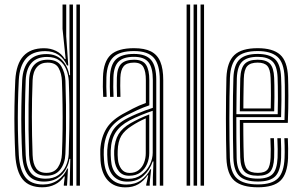

<svg xmlns="http://www.w3.org/2000/svg" viewBox="-20 -820 1332 848"><path d="M333 0H317.5V-800H333ZM302.2 0H287.8L290.5 -118.2L286.8 -118.5Q279.5 -73.8 250.1 -45.9Q220.8 -18 174.2 -18Q128 -18 104.9 -46.2Q81.8 -74.5 78 -135Q75.5 -186.2 74.5 -239.9Q73.5 -293.5 74.4 -349.9Q75.2 -406.2 78 -466Q81.2 -521.5 107.5 -551.4Q133.8 -581.2 185.5 -581.2Q228.5 -581.2 254 -554.4Q279.5 -527.5 286 -487.8H289.5L286.8 -611.5V-800H302.2ZM181.2 -30.8Q215.2 -30.8 237.4 -46.4Q259.5 -62 270.9 -86.9Q282.2 -111.8 283.5 -140Q285.5 -195.5 286.2 -250.2Q287 -305 286.4 -358.2Q285.8 -411.5 283.8 -462.2Q282.2 -489.2 272.5 -513.5Q262.8 -537.8 242.4 -553.1Q222 -568.5 188 -568.5Q143 -568.5 119.4 -542.4Q95.8 -516.2 93.5 -466Q91.2 -406.5 90.5 -353.4Q89.8 -300.2 90.5 -247.4Q91.2 -194.5 93.5 -135Q95.5 -83.8 115.6 -57.2Q135.8 -30.8 181.2 -30.8ZM185 -44Q146.2 -44 128.2 -66.9Q110.2 -89.8 108.5 -135.2Q106.8 -192.8 106.1 -248.2Q105.5 -303.8 106.2 -358.1Q107 -412.5 108.5 -465.8Q110.2 -511.2 131.4 -533.8Q152.5 -556.2 190.2 -556.2Q233.8 -556.2 250.6 -527.5Q267.5 -498.8 269 -462.8Q270.8 -410.5 271.5 -357.6Q272.2 -304.8 271.6 -250.5Q271 -196.2 268.8 -140Q267.2 -99 246.4 -71.5Q225.5 -44 185 -44ZM185 -56.5Q219.8 -56.5 235.9 -80.9Q252 -105.2 253.5 -140Q255.8 -194.8 256.4 -249.5Q257 -304.2 256.2 -357.9Q255.5 -411.5 253.5 -462.5Q252.2 -494.8 239.1 -519.1Q226 -543.5 190.2 -543.5Q160 -543.5 142.8 -523.4Q125.5 -503.2 124 -466Q120.8 -383.2 120.8 -303.6Q120.8 -224 124 -135.2Q125.5 -96.2 139.8 -76.4Q154 -56.5 185 -56.5ZM167.2 7.2Q108.8 7.2 80.4 -27.4Q52 -62 47.5 -135Q45 -186.8 44 -240.8Q43 -294.8 43.9 -351Q44.8 -407.2 47.5 -466.2Q51.8 -538 83.4 -572.5Q115 -607 174.5 -607Q203.8 -607 227.9 -595Q252 -583 266.2 -559.2H270L256.2 -692.5V-800H272.5V-659.2L281.5 -530.8H275.8Q263 -561.5 238.4 -577.9Q213.8 -594.2 179.8 -594.2Q123 -594.2 94.6 -561Q66.2 -527.8 63 -466.5Q60.2 -410.5 59.2 -355.9Q58.2 -301.2 59.1 -246.5Q60 -191.8 63 -135.2Q66.8 -70.8 91.5 -38Q116.2 -5.2 170.2 -5.2Q208 -5.2 235.9 -24.9Q263.8 -44.5 276.8 -75.5H280.2L276 0H261.8L262 -6.8L266.2 -40.5H263Q248.2 -18 223.2 -5.4Q198.2 7.2 167.2 7.2Z M685.8 0V-466Q685.8 -534.8 659.4 -564.6Q633 -594.5 572 -594.5Q509 -594.5 480.8 -567.8Q452.5 -541 450 -479.5Q449.2 -459.8 449.5 -437Q449.8 -414.2 451 -392.2H435.8Q434.5 -415 434.2 -436.9Q434 -458.8 434.8 -480Q437 -548.2 469.1 -577.8Q501.2 -607.2 572 -607.2Q618.2 -607.2 646.6 -592.9Q675 -578.5 688 -547.5Q701 -516.5 701 -466V0ZM547 -30.2Q580.5 -30.2 604.5 -48Q628.5 -65.8 641.5 -92.4Q654.5 -119 654.5 -145.5V-330.8Q631.8 -323.2 604.1 -312Q576.5 -300.8 551.8 -287.8Q510.5 -265.8 490.8 -235.2Q471 -204.8 469 -155Q468.5 -144.2 469 -134.5Q469.5 -124.8 470.2 -114.2Q473 -72.8 493.2 -51.5Q513.5 -30.2 547 -30.2ZM550.2 -43.8Q521 -43.8 504.9 -63.8Q488.8 -83.8 485.5 -115.2Q484.5 -126.5 484.2 -136.5Q484 -146.5 484.2 -154Q486.5 -199.2 503.5 -227.2Q520.5 -255.2 557 -276Q574.5 -286 596.2 -296.2Q618 -306.5 639.2 -314.5V-144Q639.2 -119 629.6 -96Q620 -73 600.4 -58.4Q580.8 -43.8 550.2 -43.8ZM552.2 -56.2Q577 -56.2 592.8 -68.8Q608.5 -81.2 616.1 -101.1Q623.8 -121 623.8 -143V-297.2Q607 -290 591.9 -281.9Q576.8 -273.8 562.2 -264.2Q530.2 -244.2 515.6 -219.8Q501 -195.2 499.8 -154Q499.5 -145.2 499.6 -136Q499.8 -126.8 500.8 -116.8Q503 -91.2 515.9 -73.8Q528.8 -56.2 552.2 -56.2ZM533.8 7.5Q484.5 7.5 456.2 -23.4Q428 -54.2 424 -110.5Q423.2 -124.8 423 -138.1Q422.8 -151.5 423 -160.5Q426.5 -214.5 450.9 -253.6Q475.2 -292.8 534.8 -323.2Q552 -332.8 566.1 -340Q580.2 -347.2 594.1 -353.4Q608 -359.5 624.2 -365.2V-466Q624.2 -503.5 613.5 -523.5Q602.8 -543.5 572 -543.5Q539.8 -543.5 526.2 -527.4Q512.8 -511.2 511.5 -476.8Q511 -462.2 511 -441Q511 -419.8 512 -392.2H496.8Q495.8 -421.2 495.8 -441.4Q495.8 -461.5 496.2 -478Q497.5 -520.5 515.6 -538.4Q533.8 -556.2 572 -556.2Q610.8 -556.2 625.1 -533.5Q639.5 -510.8 639.5 -466V-354.8Q611.5 -345.2 587.2 -334.1Q563 -323 540 -311.2Q485 -283.2 463.2 -246.6Q441.5 -210 438.5 -159.2Q438 -147.8 438.2 -136.4Q438.5 -125 439.5 -111.8Q443 -60 468.6 -32.5Q494.2 -5 538 -5Q576.5 -5 603 -24Q629.5 -43 644 -72.5H647.5L641.2 -13.2V0H625.8V-4.5L634.8 -46H632Q615 -20.5 591.1 -6.5Q567.2 7.5 533.8 7.5ZM655.2 0V-37.2L657.8 -107H654.5Q641.5 -68.8 613.5 -43.2Q585.5 -17.8 542 -17.8Q504 -17.8 481 -42.1Q458 -66.5 454.8 -112.8Q454 -126 453.6 -136.8Q453.2 -147.5 453.8 -157.8Q456.5 -205.5 476.1 -239.9Q495.8 -274.2 546 -299.5Q564.2 -308.8 583.9 -317.1Q603.5 -325.5 622 -332.4Q640.5 -339.2 655 -343.8V-466Q655 -521.2 635.9 -545.1Q616.8 -569 572 -569Q525 -569 503.8 -548Q482.5 -527 480.8 -478.2Q480 -458.8 480.2 -436.2Q480.5 -413.8 481.5 -392.2H466.2Q465.2 -414.5 465 -437.2Q464.8 -460 465.5 -478.8Q467.5 -534 492.2 -557.9Q517 -581.8 572 -581.8Q624.8 -581.8 647.5 -554.9Q670.2 -528 670.2 -466V0Z M865.8 0V-800H881.2V0ZM804.2 0V-800H819.8V0ZM835 0V-800H850.5V0Z M1119 7.2Q1049 7.2 1015.8 -21.5Q982.5 -50.2 980 -121.2Q979 -155.8 978.4 -201.2Q977.8 -246.8 977.8 -296.1Q977.8 -345.5 978.4 -392.6Q979 -439.8 980 -477.2Q983 -546.5 1015.1 -576.9Q1047.2 -607.2 1118 -607.2Q1185 -607.2 1217.1 -578.6Q1249.2 -550 1252.2 -479.5Q1252.8 -465.2 1253.1 -444Q1253.5 -422.8 1253.6 -396.2Q1253.8 -369.8 1253.1 -339.5Q1252.5 -309.2 1251.2 -277.2H1054.5Q1054.5 -249.8 1054.8 -223.5Q1055 -197.2 1055.5 -173Q1056 -148.8 1056.8 -126.5Q1058 -88 1071.6 -72.2Q1085.2 -56.5 1119 -56.5Q1149.5 -56.5 1161.5 -71.1Q1173.5 -85.8 1175.2 -125Q1176 -140 1175.8 -161.9Q1175.5 -183.8 1174.2 -209.5H1189.8Q1191 -182.8 1191.2 -161.5Q1191.5 -140.2 1190.8 -124.2Q1188.8 -78.8 1172.9 -61.2Q1157 -43.8 1119 -43.8Q1077.5 -43.8 1060 -62Q1042.5 -80.2 1041 -125Q1040.5 -146 1040 -174.2Q1039.5 -202.5 1039.4 -232.9Q1039.2 -263.2 1039.2 -290H1236.5Q1237.5 -319.2 1237.9 -347.1Q1238.2 -375 1238.2 -399.9Q1238.2 -424.8 1237.9 -445Q1237.5 -465.2 1236.8 -479.2Q1234 -544.2 1204.9 -569.4Q1175.8 -594.5 1118 -594.5Q1054 -594.5 1026 -566.5Q998 -538.5 995.5 -476.5Q994.2 -438.2 993.6 -391.5Q993 -344.8 993 -296.2Q993 -247.8 993.6 -202.6Q994.2 -157.5 995.2 -122.5Q997.5 -58.2 1026.6 -31.9Q1055.8 -5.5 1119 -5.5Q1180.5 -5.5 1207.2 -31.9Q1234 -58.2 1236.8 -122Q1237.2 -133.2 1237.4 -147.4Q1237.5 -161.5 1237.1 -177.5Q1236.8 -193.5 1235.8 -209.5H1251.2Q1252.2 -187.8 1252.6 -164.1Q1253 -140.5 1252.2 -121.2Q1249.2 -51.8 1218.8 -22.2Q1188.2 7.2 1119 7.2ZM1119 -18.2Q1063 -18.2 1037.9 -41.9Q1012.8 -65.5 1010.5 -123Q1009.5 -160 1009 -206.4Q1008.5 -252.8 1008.5 -301.8Q1008.5 -350.8 1009 -395.9Q1009.5 -441 1010.8 -475.2Q1013 -534.2 1038.6 -558Q1064.2 -581.8 1118 -581.8Q1168.8 -581.8 1193.9 -559.4Q1219 -537 1221.5 -478.5Q1222.2 -463.2 1222.8 -436.8Q1223.2 -410.2 1223 -376Q1222.8 -341.8 1221.5 -302.8H1023.8Q1023.8 -251.2 1024 -211Q1024.2 -170.8 1025.2 -124.2Q1026 -74 1046.9 -52.5Q1067.8 -31 1119 -31Q1163.8 -31 1183.6 -50.9Q1203.5 -70.8 1206 -123Q1206.8 -139.8 1206.5 -161.9Q1206.2 -184 1205 -209.5H1220.5Q1221.5 -185.2 1221.9 -162.8Q1222.2 -140.2 1221.5 -122.5Q1218.8 -64.8 1195.9 -41.5Q1173 -18.2 1119 -18.2ZM1024 -315.5H1206.5Q1207.5 -349.5 1207.5 -381.2Q1207.5 -413 1207.1 -438.2Q1206.8 -463.5 1206 -478Q1203.8 -529.8 1182.5 -549.4Q1161.2 -569 1118 -569Q1071.8 -569 1049.9 -548.1Q1028 -527.2 1026 -474.5Q1025.2 -448 1024.8 -404Q1024.2 -360 1024 -315.5ZM1039.2 -328.2Q1039.5 -349.2 1039.6 -373.6Q1039.8 -398 1040.2 -423.6Q1040.8 -449.2 1041.2 -473.8Q1043.2 -519.5 1060.9 -537.9Q1078.5 -556.2 1118 -556.2Q1155.8 -556.2 1172.4 -538.5Q1189 -520.8 1190.8 -477Q1191.2 -465 1191.8 -442.9Q1192.2 -420.8 1192.1 -391.4Q1192 -362 1191 -328.2ZM1054.8 -341H1175.8Q1176.5 -370.5 1176.6 -397.5Q1176.8 -424.5 1176.2 -445.1Q1175.8 -465.8 1175.2 -476.5Q1173.8 -514.2 1160.6 -528.9Q1147.5 -543.5 1118 -543.5Q1086 -543.5 1072 -528Q1058 -512.5 1056.8 -473Q1056.2 -453.5 1055.9 -432.6Q1055.5 -411.8 1055.2 -389Q1055 -366.2 1054.8 -341Z"/></svg>

Font: Big Shoulders Inline Display Thin Medium
Style: Regular
Weight: 500
Version: Version 2.002